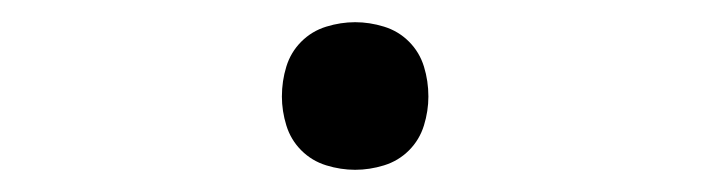

<svg xmlns="http://www.w3.org/2000/svg" viewBox="-20 -145 640 173"><path d="M300 8Q287 8 274 4Q261 0 251.5 -9.5Q242 -19 238 -32Q234 -45 234 -58Q234 -72 238 -85Q242 -98 251.5 -107.5Q261 -117 274 -121Q287 -125 300 -125Q313 -125 326 -121Q339 -117 348.5 -107.5Q358 -98 362 -85Q366 -72 366 -58Q366 -45 362 -32Q358 -19 348.5 -9.5Q339 0 326 4Q313 8 300 8Z"/></svg>

Font: Iosevka Slab Light Extended
Style: Regular
Weight: 300
Width: 7
Monospace: yes
Designer: Belleve Invis
Foundry: Belleve Invis
Version: Version 11.1.0; ttfautohint (v1.8.3)